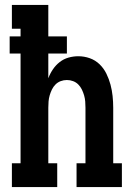

<svg xmlns="http://www.w3.org/2000/svg" viewBox="-20 -755 540 775"><path d="M28 0V-96H63V-539H19V-608H63V-639H28V-735H175V-608H250V-539H175V-439Q182 -458 193.5 -475Q205 -492 221 -504.5Q237 -517 256.5 -522.5Q276 -528 296 -528Q320 -528 342.5 -520Q365 -512 382 -495.5Q399 -479 409.5 -457.5Q420 -436 426 -413.5Q432 -391 434.5 -367.5Q437 -344 437 -320V-96H472V0H289V-96H325V-320Q325 -333 324 -345.5Q323 -358 319.5 -370Q316 -382 310.5 -393.5Q305 -405 296 -414Q287 -423 275 -427.5Q263 -432 250 -432Q237 -432 225 -427.5Q213 -423 204 -414Q195 -405 189.5 -393.5Q184 -382 180.5 -370Q177 -358 176 -345.5Q175 -333 175 -320V-96H211V0Z"/></svg>

Font: Iosevka Curly Slab
Style: Bold
Weight: 700
Monospace: yes
Designer: Belleve Invis
Foundry: Belleve Invis
Version: Version 22.1.2; ttfautohint (v1.8.4)